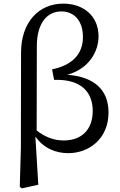

<svg xmlns="http://www.w3.org/2000/svg" viewBox="-20 -830 663 1058"><path d="M183 -576C183 -699 237 -767 318 -767C391 -767 437 -713 437 -626C437 -528 373 -469 267 -448L278 -390C436 -395 491 -314 491 -219C491 -120 434 -56 331 -56C273 -56 226 -77 182 -111ZM95 -13 89 199 100 208 191 188 175 -78C220 -13 287 14 356 14C469 14 578 -64 578 -210C578 -337 497 -407 351 -418C474 -452 523 -550 523 -629C523 -744 438 -810 329 -810C193 -810 96 -707 96 -540Z"/></svg>

Font: Noto Serif CJK JP Medium
Style: Regular
Weight: 500
Designer: Ryoko NISHIZUKA 西塚涼子 (kana & ideographs); Frank Grießhammer (Latin, Greek & Cyrillic); Wenlong ZHANG 张文龙 (bopomofo); San
Foundry: Adobe Systems Incorporated
Version: Version 1.000;PS 1;hotconv 16.6.53;makeotf.lib2.5.65590